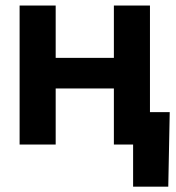

<svg xmlns="http://www.w3.org/2000/svg" viewBox="-20 -536 652 712"><path d="M438.5 -321.3V-208H149.9V-321.3ZM186.5 -515.6V0H52.7V-515.6ZM536.1 -515.6V0H402.3V-515.6ZM473.6 156.2V0H432.6V-120.1H609.4L604 156.2Z"/></svg>

Font: Inter Cardless Display
Style: Bold
Weight: 700
Designer: Rasmus Andersson
Foundry: rsms
Version: Version 4.001;git-9221beed3